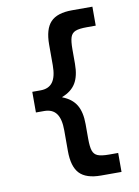

<svg xmlns="http://www.w3.org/2000/svg" viewBox="-95 -833 730 1007"><g transform="rotate(-10 269.5 -330.0)"><path d="M211 -47V-157Q211 -217 190 -246Q169 -275 125 -275H81V-385H125Q169 -385 190 -414Q211 -443 211 -503V-613Q211 -696 246 -733Q281 -770 360 -770H469V-669H421Q380 -669 360.5 -661Q341 -653 334 -632Q327 -611 327 -567V-491Q327 -426 304 -388Q281 -350 231 -331V-329Q281 -310 304 -272Q327 -234 327 -169V-93Q327 -49 334 -28Q341 -7 360.5 1Q380 9 421 9H469V110H360Q281 110 246 73Q211 36 211 -47Z"/></g></svg>

Font: Enso SemiBold
Style: Regular
Weight: 600
Designer: Coji Morishita
Foundry: UNDERFOREST DESIGN
Version: Version 1.000